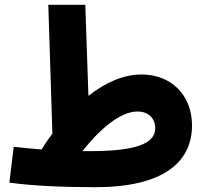

<svg xmlns="http://www.w3.org/2000/svg" viewBox="-20 -766 861 799"><path d="M779 -244C779 -371 692 -456 569 -456C494 -456 419 -423 348 -367L335 -746H181L198 -210C182 -189 167 -167 153 -144C118 -147 80 -150 37 -155L19 -6C119 8 252 13 377 13C658 13 779 -90 779 -244ZM552 -302C600 -302 626 -271 626 -233C626 -176 566 -137 355 -137C344 -137 333 -137 323 -137C389 -221 477 -302 552 -302Z"/></svg>

Font: Noto Sans Arabic UI SemiCondensed Extra
Style: Regular
Weight: 800
Width: 4
Designer: Nadine Chahine - Monotype Design Team
Foundry: Monotype Imaging Inc.
Version: Version 1.900